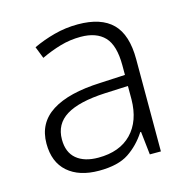

<svg xmlns="http://www.w3.org/2000/svg" viewBox="-87 -691 709 720"><g transform="rotate(-15 268.0 -331.5)"><path d="M276 -607Q366 -607 410 -563Q454 -519 454 -424V-66H411L401 -156H398Q369 -111 327.5 -83.5Q286 -56 212 -56Q135 -56 91 -94.5Q47 -133 47 -205Q47 -285 112 -326.5Q177 -368 301 -373L398 -378V-415Q398 -493 366.5 -526Q335 -559 274 -559Q233 -559 195 -548Q157 -537 119 -519L101 -565Q139 -583 183.5 -595Q228 -607 276 -607ZM308 -331Q206 -326 156.5 -295.5Q107 -265 107 -205Q107 -155 137.5 -129.5Q168 -104 222 -104Q305 -104 351 -151.5Q397 -199 398 -283V-335Z"/></g></svg>

Font: Noto Sans Malayalam UI Light
Style: Regular
Weight: 300
Designer: Jelle Bosma - Monotype Design Team
Foundry: Monotype Imaging Inc.
Version: Version 2.104; ttfautohint (v1.8.4.7-5d5b)